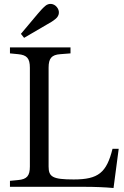

<svg xmlns="http://www.w3.org/2000/svg" viewBox="-20 -938 622 964"><path d="M101 -748 214 -814C232 -824 246 -832 260 -844C279 -860 281 -884 265 -903C250 -921 225 -924 207 -908C193 -896 182 -883 169 -868L85 -768ZM550 6 576 -191H545C515 -71 474 -37 350 -37C244 -37 224 -50 224 -102V-598C224 -645 239 -663 283 -666L334 -670V-700H30V-670L71 -666C115 -662 130 -645 130 -598V-102C130 -55 115 -38 71 -34L30 -30V0H406C454 0 508 2 550 6Z"/></svg>

Font: Hedvig Letters Serif 24pt
Style: Regular
Weight: 400
Designer: Alexander Örn & Tor Weibull
Foundry: Kanon Foundry
Version: Version 1.000